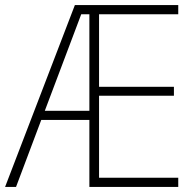

<svg xmlns="http://www.w3.org/2000/svg" viewBox="-21 -800 752 754"><path d="M679 -66H330V-329H141L42 -66H-1L273 -780H679V-744H368V-459H662V-424H368V-102H679ZM155 -365H330V-744H298Z"/></svg>

Font: Noto Sans Malayalam UI SemiCondensed ExtraLight
Style: Regular
Weight: 200
Width: 4
Designer: Jelle Bosma - Monotype Design Team
Foundry: Monotype Imaging Inc.
Version: Version 2.104; ttfautohint (v1.8.4.7-5d5b)